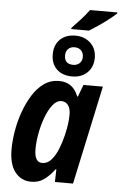

<svg xmlns="http://www.w3.org/2000/svg" viewBox="-63 -1001 667 1055"><g transform="rotate(5 270.5 -474.0)"><path d="M297 -852Q319 -875 344 -902Q369 -929 390 -958H541L540 -952Q524 -937 497 -916Q470 -895 442 -876Q414 -857 394 -845H296ZM323 -586Q270 -586 238.5 -616Q207 -646 207 -698Q207 -750 238.5 -780.5Q270 -811 323 -811Q372 -811 405 -781Q438 -751 439 -700Q439 -648 407 -617Q375 -586 323 -586ZM324 -650Q345 -650 359 -663Q373 -676 373 -698Q373 -720 359.5 -733.5Q346 -747 324 -747Q301 -747 288 -733.5Q275 -720 275 -698Q275 -650 324 -650ZM150 10Q95 10 61 -32.5Q27 -75 27 -159Q27 -205 36 -259Q45 -313 63.5 -365Q82 -417 109 -460.5Q136 -504 172.5 -529.5Q209 -555 255 -555Q332 -555 361 -479H365L390 -545H497L380 0H280L282 -70H278Q251 -34 221 -12Q191 10 150 10ZM201 -98Q230 -98 251.5 -122.5Q273 -147 288 -184.5Q303 -222 312 -260Q321 -299 324.5 -325.5Q328 -352 328 -376Q328 -409 314.5 -427.5Q301 -446 277 -446Q251 -446 229 -418Q207 -390 191 -347Q175 -304 166.5 -257Q158 -210 158 -171Q158 -98 201 -98Z"/></g></svg>

Font: Noto Sans Condensed
Style: Bold Italic
Weight: 700
Width: 3
Italic angle: -12°
Designer: Monotype Design Team
Foundry: Monotype Imaging Inc.
Version: Version 2.013; ttfautohint (v1.8.4.7-5d5b)